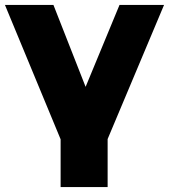

<svg xmlns="http://www.w3.org/2000/svg" viewBox="-21 -562 683 776"><path d="M414 0V194H224V1L-1 -542H195L325 -211L462 -542H642Z"/></svg>

Font: Montserrat Alternates ExtraBold
Style: Regular
Weight: 800
Designer: Julieta Ulanovsky
Foundry: Julieta Ulanovsky
Version: Version 7.200